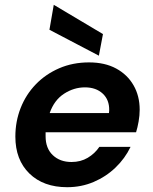

<svg xmlns="http://www.w3.org/2000/svg" viewBox="-20 -768 636 800"><path d="M260 12Q161 12 102.5 -45Q44 -102 44 -199Q44 -262 66 -318Q88 -374 129 -416.5Q170 -459 226.5 -483.5Q283 -508 351 -508Q417 -508 464 -482.5Q511 -457 536.5 -412.5Q562 -368 562 -311Q562 -287 557.5 -261.5Q553 -236 547 -217H170Q170 -209 170 -200Q170 -150 200 -121.5Q230 -93 278 -93Q316 -93 345.5 -110.5Q375 -128 394 -156H524Q501 -108 461.5 -70Q422 -32 370.5 -10Q319 12 260 12ZM334 -404Q288 -404 247 -377.5Q206 -351 187 -297H434Q435 -305 435 -308Q436 -352 408 -378Q380 -404 334 -404ZM392 -536 186 -644 204 -748 409 -626Z"/></svg>

Font: DeepMind Sans
Style: Bold Italic
Weight: 700
Italic angle: -10°
Designer: Jonny Pinhorn / Modifications: Colophon Foundry
Foundry: Colophon Foundry
Version: Version 1.002; ttfautohint (v1.8.2)